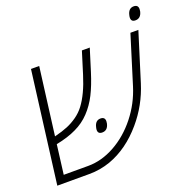

<svg xmlns="http://www.w3.org/2000/svg" viewBox="-132 -887 1016 1019"><g transform="rotate(-20 376.0 -378.0)"><path d="M727.5 -755.9Q752.4 -755.9 752.4 -731.9Q752.4 -726.1 751 -718.8Q742.7 -682.6 711.9 -682.6Q688 -682.6 688 -705.1Q688 -710.9 689.9 -718.8Q697.8 -755.9 727.5 -755.9ZM203.1 0H21.5L102.1 -629.9H148.4L99.6 -250Q145.5 -261.7 174.3 -273.7Q203.1 -285.6 230.2 -304.7Q257.3 -323.7 277.8 -350.6Q320.3 -406.7 351.1 -505.9L389.6 -629.9H434.1L395.5 -505.9Q373.5 -435.5 349.1 -387.7Q324.7 -339.8 289.8 -303Q254.9 -266.1 208 -244.1Q161.1 -221.2 94.2 -208L73.2 -42.5H211.9Q287.6 -42.5 362.3 -83.7Q437 -125 494.6 -197.5Q552.2 -270 579.6 -358.9L663.6 -629.9H708.5L624 -358.9Q588.9 -246.6 513.2 -158.2Q428.2 -58.6 322.3 -20.5Q264.2 0 203.1 0ZM358.4 -256.8Q383.3 -256.8 383.3 -232.9Q383.3 -227.1 381.8 -219.7Q373.5 -183.6 342.8 -183.6Q318.8 -183.6 318.8 -206.1Q318.8 -211.9 320.8 -219.7Q328.6 -256.8 358.4 -256.8Z"/></g></svg>

Font: Open Sans Hebrew Light
Style: Italic
Weight: 300
Italic angle: -12°
Foundry: Ascender Corporation, Yanek Iontef
Version: Version 2.001;PS 002.001;hotconv 1.0.70;makeotf.lib2.5.58329